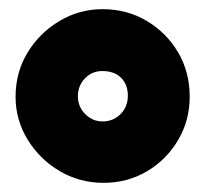

<svg xmlns="http://www.w3.org/2000/svg" viewBox="-20 -689 448 419"><path d="M206 -290Q154 -290 110.5 -315.5Q67 -341 40.5 -384Q14 -427 14 -478Q14 -531 40 -574Q66 -617 109.5 -643Q153 -669 204 -669Q257 -669 300 -643.5Q343 -618 368.5 -575Q394 -532 394 -478Q394 -426 368.5 -383Q343 -340 300.5 -315Q258 -290 206 -290ZM204 -424Q227 -424 243 -440Q259 -456 259 -480Q259 -505 244 -519.5Q229 -534 203 -534Q181 -534 165.5 -518Q150 -502 150 -479Q150 -456 166 -440Q182 -424 204 -424Z"/></svg>

Font: Fredoka
Style: Bold
Weight: 700
Designer: Ben Nathan
Foundry: Milena B. Brandão, Ben Nathan
Version: Version 2.001